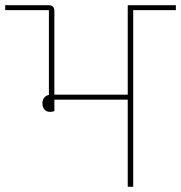

<svg xmlns="http://www.w3.org/2000/svg" viewBox="-40 -718 696 738"><path d="M153 -288Q138 -288 130.5 -297.5Q123 -307 123 -321Q123 -333 129.5 -342Q136 -351 148 -353V-679H-20V-698H147Q169 -698 169 -675V-354H451V-698H636V-679H472V0H451V-335H169V-291Q163 -288 153 -288Z"/></svg>

Font: IBM Plex Sans Devanagari Thin
Style: Regular
Weight: 100
Designer: Mike Abbink, Paul van der Laan, Pieter van Rosmalen, Erin McLaughlin
Foundry: Bold Monday
Version: Version 1.1